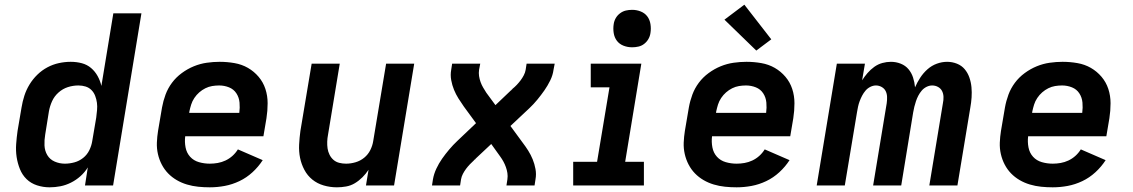

<svg xmlns="http://www.w3.org/2000/svg" viewBox="-20 -792 4840 820"><path d="M192 8Q164 8 138 -0.5Q112 -9 93.5 -27Q75 -45 65 -70Q55 -95 51 -121.5Q47 -148 49 -176.5Q51 -205 55 -233L72 -333Q76 -358 84 -383Q92 -408 106 -431Q120 -454 139.5 -473Q159 -492 182.5 -504.5Q206 -517 231.5 -522.5Q257 -528 282 -528Q307 -528 329.5 -522Q352 -516 369 -501.5Q386 -487 397 -467Q408 -447 413 -425L464 -735H584L463 0H343L355 -77Q342 -56 323.5 -39.5Q305 -23 283 -12Q261 -1 238 3.5Q215 8 192 8ZM257 -93Q277 -93 297.5 -98.5Q318 -104 335 -117.5Q352 -131 361.5 -150.5Q371 -170 374 -190L391 -290Q393 -306 394.5 -322Q396 -338 394 -353Q392 -368 386.5 -382.5Q381 -397 370.5 -407.5Q360 -418 345.5 -422.5Q331 -427 315 -427Q292 -427 270 -420Q248 -413 230 -397Q212 -381 202.5 -360Q193 -339 189 -317L173 -217Q169 -194 170 -171Q171 -148 182 -129.5Q193 -111 213.5 -102Q234 -93 257 -93Z M876 8Q851 8 826.5 5.5Q802 3 778.5 -4Q755 -11 734.5 -23Q714 -35 698 -51.5Q682 -68 671 -89Q660 -110 654.5 -134Q649 -158 650 -183Q651 -208 655 -233L672 -333Q677 -361 687 -388Q697 -415 714.5 -438.5Q732 -462 756.5 -480Q781 -498 808 -509Q835 -520 863 -524Q891 -528 918 -528Q950 -528 981.5 -522.5Q1013 -517 1039 -502Q1065 -487 1084.5 -464Q1104 -441 1113.5 -412Q1123 -383 1123 -351Q1123 -319 1118 -287L1105 -210H771Q768 -186 772.5 -162.5Q777 -139 792 -122.5Q807 -106 829.5 -99.5Q852 -93 876 -93Q893 -93 910 -96Q927 -99 943 -106.5Q959 -114 972.5 -126Q986 -138 996 -154L1102 -108Q1084 -80 1058.5 -56.5Q1033 -33 1002.5 -18.5Q972 -4 940 2Q908 8 876 8ZM1002 -310Q1005 -332 1003 -354Q1001 -376 989.5 -393.5Q978 -411 958 -419Q938 -427 916 -427Q901 -427 886 -424.5Q871 -422 857 -415Q843 -408 831 -397.5Q819 -387 810 -373.5Q801 -360 796.5 -345.5Q792 -331 789 -317L788 -310Z M1419 8Q1390 8 1362.5 0Q1335 -8 1314 -25Q1293 -42 1280 -66.5Q1267 -91 1261.5 -118Q1256 -145 1257.5 -174.5Q1259 -204 1263 -233L1311 -520H1431L1381 -217Q1378 -202 1377.5 -187Q1377 -172 1379 -158Q1381 -144 1387.5 -131Q1394 -118 1404.5 -109Q1415 -100 1429 -96.5Q1443 -93 1458 -93Q1478 -93 1498.5 -99Q1519 -105 1535.5 -118.5Q1552 -132 1561.5 -151Q1571 -170 1574 -190L1629 -520H1749L1663 0H1543L1554 -67Q1543 -50 1528 -35Q1513 -20 1495.5 -9.5Q1478 1 1458 4.5Q1438 8 1419 8Z M1825 0 1829 -26Q1833 -49 1843.5 -71.5Q1854 -94 1868 -114Q1882 -134 1898.5 -153.5Q1915 -173 1933 -190L2013 -266L1961 -337Q1949 -354 1938 -371.5Q1927 -389 1919 -408.5Q1911 -428 1907 -450Q1903 -472 1907 -494L1911 -520H2031L2026 -494Q2024 -480 2026 -467Q2028 -454 2032.5 -441.5Q2037 -429 2043.5 -418Q2050 -407 2057 -396L2096 -343L2159 -403Q2160 -404 2161 -405Q2162 -406 2164 -407V-408Q2165 -409 2166 -409.5Q2167 -410 2168 -411V-412Q2178 -420 2187 -429.5Q2196 -439 2203.5 -449Q2211 -459 2217 -470.5Q2223 -482 2225 -494L2229 -520H2349L2344 -494Q2341 -471 2330 -448.5Q2319 -426 2305 -406Q2291 -386 2275 -366.5Q2259 -347 2241 -330L2160 -254L2212 -183Q2225 -166 2236 -148.5Q2247 -131 2255 -111.5Q2263 -92 2267 -70Q2271 -48 2267 -26L2263 0H2143L2147 -26Q2149 -40 2147 -53Q2145 -66 2140.5 -78.5Q2136 -91 2130 -102Q2124 -113 2116 -124L2078 -177L2014 -117Q2013 -116 2012 -115Q2011 -114 2010 -113V-112Q2009 -111 2007.5 -110.5Q2006 -110 2005 -109V-108Q1996 -100 1987 -90.5Q1978 -81 1970.5 -71Q1963 -61 1957 -49.5Q1951 -38 1949 -26L1945 0Z M2428 0V-101H2530L2583 -419H2503V-520H2719L2650 -101H2730V0ZM2680 -590Q2660 -590 2642.5 -597Q2625 -604 2614.5 -618Q2604 -632 2601 -651Q2598 -670 2601 -689Q2603 -703 2610 -715Q2617 -727 2628.5 -735.5Q2640 -744 2653 -747Q2666 -750 2680 -750Q2699 -750 2716.5 -743Q2734 -736 2744.5 -722Q2755 -708 2758 -689Q2761 -670 2758 -651Q2756 -637 2749 -625Q2742 -613 2731 -604.5Q2720 -596 2706.5 -593Q2693 -590 2680 -590Z M3126 8Q3101 8 3076.5 5.5Q3052 3 3028.5 -4Q3005 -11 2984.5 -23Q2964 -35 2948 -51.5Q2932 -68 2921 -89Q2910 -110 2904.5 -134Q2899 -158 2900 -183Q2901 -208 2905 -233L2922 -333Q2927 -361 2937 -388Q2947 -415 2964.5 -438.5Q2982 -462 3006.5 -480Q3031 -498 3058 -509Q3085 -520 3113 -524Q3141 -528 3168 -528Q3200 -528 3231.5 -522.5Q3263 -517 3289 -502Q3315 -487 3334.5 -464Q3354 -441 3363.5 -412Q3373 -383 3373 -351Q3373 -319 3368 -287L3355 -210H3021Q3018 -186 3022.5 -162.5Q3027 -139 3042 -122.5Q3057 -106 3079.5 -99.5Q3102 -93 3126 -93Q3143 -93 3160 -96Q3177 -99 3193 -106.5Q3209 -114 3222.5 -126Q3236 -138 3246 -154L3352 -108Q3334 -80 3308.5 -56.5Q3283 -33 3252.5 -18.5Q3222 -4 3190 2Q3158 8 3126 8ZM3252 -310Q3255 -332 3253 -354Q3251 -376 3239.5 -393.5Q3228 -411 3208 -419Q3188 -427 3166 -427Q3151 -427 3136 -424.5Q3121 -422 3107 -415Q3093 -408 3081 -397.5Q3069 -387 3060 -373.5Q3051 -360 3046.5 -345.5Q3042 -331 3039 -317L3038 -310ZM3210 -576 3074 -708 3159 -772 3274 -624Z M3468 0 3554 -520H3674L3662 -449Q3672 -465 3685 -480Q3698 -495 3714 -506.5Q3730 -518 3748.5 -523Q3767 -528 3785 -528Q3807 -528 3827 -520Q3847 -512 3860 -496.5Q3873 -481 3879.5 -461Q3886 -441 3888 -419Q3897 -440 3910 -460Q3923 -480 3941 -496Q3959 -512 3981 -520Q4003 -528 4025 -528Q4047 -528 4067 -520Q4087 -512 4100 -496.5Q4113 -481 4120 -461Q4127 -441 4129 -419.5Q4131 -398 4129.5 -376Q4128 -354 4124 -332L4069 0H3949L4007 -351Q4010 -365 4009.5 -378.5Q4009 -392 4003.5 -403Q3998 -414 3986.5 -420.5Q3975 -427 3961 -427Q3949 -427 3937 -421Q3925 -415 3916.5 -405Q3908 -395 3902 -383.5Q3896 -372 3892 -360Q3888 -348 3885 -336Q3882 -324 3880 -312L3829 0H3709L3767 -351Q3769 -365 3768.5 -378.5Q3768 -392 3762.5 -403Q3757 -414 3745.5 -420.5Q3734 -427 3721 -427Q3709 -427 3697 -421Q3685 -415 3676.5 -405Q3668 -395 3662 -383.5Q3656 -372 3651.5 -360Q3647 -348 3644.5 -336Q3642 -324 3640 -312L3588 0Z M4476 8Q4451 8 4426.5 5.5Q4402 3 4378.5 -4Q4355 -11 4334.5 -23Q4314 -35 4298 -51.5Q4282 -68 4271 -89Q4260 -110 4254.5 -134Q4249 -158 4250 -183Q4251 -208 4255 -233L4272 -333Q4277 -361 4287 -388Q4297 -415 4314.5 -438.5Q4332 -462 4356.5 -480Q4381 -498 4408 -509Q4435 -520 4463 -524Q4491 -528 4518 -528Q4550 -528 4581.5 -522.5Q4613 -517 4639 -502Q4665 -487 4684.5 -464Q4704 -441 4713.5 -412Q4723 -383 4723 -351Q4723 -319 4718 -287L4705 -210H4371Q4368 -186 4372.5 -162.5Q4377 -139 4392 -122.5Q4407 -106 4429.5 -99.5Q4452 -93 4476 -93Q4493 -93 4510 -96Q4527 -99 4543 -106.5Q4559 -114 4572.5 -126Q4586 -138 4596 -154L4702 -108Q4684 -80 4658.5 -56.5Q4633 -33 4602.5 -18.5Q4572 -4 4540 2Q4508 8 4476 8ZM4602 -310Q4605 -332 4603 -354Q4601 -376 4589.5 -393.5Q4578 -411 4558 -419Q4538 -427 4516 -427Q4501 -427 4486 -424.5Q4471 -422 4457 -415Q4443 -408 4431 -397.5Q4419 -387 4410 -373.5Q4401 -360 4396.5 -345.5Q4392 -331 4389 -317L4388 -310Z"/></svg>

Font: Zed Sans Extended
Style: Bold Italic
Weight: 700
Width: 7
Italic angle: -9°
Designer: Belleve Invis
Foundry: Belleve Invis
Version: Version 1.0.0; ttfautohint (v1.8.4)